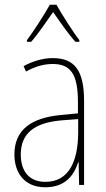

<svg xmlns="http://www.w3.org/2000/svg" viewBox="-20 -783 450 813"><path d="M219 -763H191C167 -720 120 -647 94 -613V-606H112C142 -640 179 -695 205 -732C232 -693 268 -641 299 -606H316V-613C296 -638 244 -718 219 -763ZM203 -537C162 -537 118 -524 80 -503L90 -480C133 -504 170 -512 203 -512C278 -512 310 -471 310 -351V-303L237 -296C113 -284 41 -234 41 -129C41 -53 82 10 172 10C258 10 294 -43 311 -96H313L315 0H336V-356C336 -486 295 -537 203 -537ZM237 -273 311 -279V-220C310 -98 271 -13 172 -13C106 -13 68 -55 68 -129C68 -219 127 -263 237 -273Z"/></svg>

Font: Noto Sans Sinhala UI Condensed Thin
Style: Regular
Weight: 100
Width: 3
Designer: Jelle Bosma - Monotype Design Team
Foundry: Monotype Imaging Inc.
Version: Version 2.006